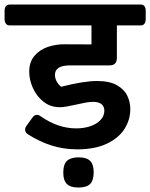

<svg xmlns="http://www.w3.org/2000/svg" viewBox="-51 -650 661 845"><path d="M0 0ZM590.3 -602.5V-565.9Q590.3 -553.2 584.7 -545.7Q579.1 -538.1 568.8 -538.1H463.4V-395Q463.4 -362.3 431.6 -362.3H258.3Q190.9 -362.3 190.9 -320.8Q190.9 -291.5 217.8 -268.1Q317.4 -293.5 376 -293.5Q431.6 -293.5 464.1 -274.7Q496.6 -255.9 509.5 -228Q522.5 -200.2 522.5 -169.4Q522.5 -124 497.6 -83.7Q472.7 -43.5 420.2 -18.1Q367.7 7.3 289.1 7.3Q229.5 7.3 176.3 -9.5Q123 -26.4 73.2 -58.1Q59.6 -66.9 59.6 -78.6Q59.6 -88.4 65.9 -96.7L90.8 -131.3Q99.6 -144.5 111.3 -144.5Q120.1 -144.5 129.4 -137.2Q204.6 -85 284.2 -85Q318.8 -85 347.2 -94.7Q375.5 -104.5 391.8 -122.3Q408.2 -140.1 408.2 -162.6Q408.2 -181.2 396 -191.4Q383.8 -201.7 358.4 -201.7Q344.2 -201.7 327.4 -198.7Q310.5 -195.8 285.2 -189.9Q259.3 -184.1 242.7 -181.2Q226.1 -178.2 211.9 -178.2Q170.9 -178.2 140.4 -202.4Q109.9 -226.6 93.8 -262.7Q77.6 -298.8 77.6 -334Q77.6 -377.9 101.3 -405Q125 -432.1 159.7 -443.6Q194.3 -455.1 230 -455.1L351.6 -454.6V-538.1H-8.8Q-19 -538.1 -24.9 -545.7Q-30.8 -553.2 -30.8 -565.9V-602.5Q-30.8 -615.7 -24.9 -622.8Q-19 -629.9 -8.8 -629.9H568.8Q579.1 -629.9 584.7 -622.8Q590.3 -615.7 590.3 -602.5ZM227.5 110.4Q227.5 72.8 244.1 57.6Q260.7 42.5 295.4 42.5Q330.1 42.5 345.7 58.1Q361.3 73.7 361.3 108.4Q361.3 144 345.7 159.7Q330.1 175.3 293.5 175.3Q259.3 175.3 243.4 159.7Q227.5 144 227.5 110.4Z"/></svg>

Font: Jaldi
Style: Bold
Weight: 400
Designer: Pablo Cosgaya and Nicolas Silva
Foundry: Omnibus-Type
Version: Version 1.007